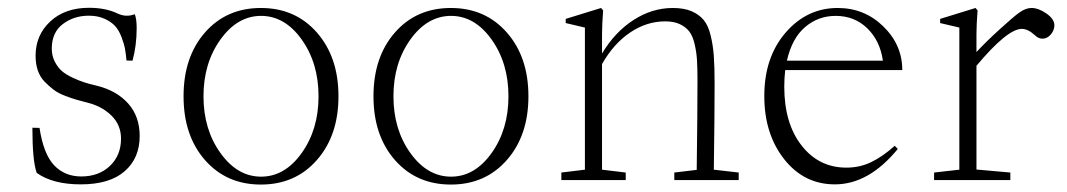

<svg xmlns="http://www.w3.org/2000/svg" viewBox="-20 -467 2768 498"><path d="M189.5 11.2Q116.7 11.2 75.2 -18.6Q64 -49.8 64 -135.7L82.5 -135.3Q92.8 -67.4 120.4 -38.3Q147.9 -9.3 190.9 -9.3Q236.3 -9.3 265.1 -36.6Q293.9 -64 293.9 -107.4Q293.9 -142.6 269.3 -167Q244.6 -191.4 207 -200.7Q189.9 -205.1 178.7 -208.3Q167.5 -211.4 149.4 -218.3Q131.3 -225.1 119.6 -233.9Q107.9 -242.7 95.9 -254.9Q84 -267.1 78.1 -284.2Q72.3 -301.3 72.3 -322.3Q72.3 -376 110.4 -411.4Q148.4 -446.8 210.9 -446.8Q253.9 -446.8 284.7 -432.1Q307.1 -421.4 329.6 -430.2Q334.5 -417.5 334.5 -394.5Q334.5 -348.6 323.7 -309.6L308.1 -310.1Q306.6 -327.1 304.2 -340.3Q301.8 -353.5 295.2 -370.8Q288.6 -388.2 278.8 -399.2Q269 -410.2 251.5 -418.2Q233.9 -426.3 210.4 -426.3Q171.4 -426.3 142.8 -404.5Q114.3 -382.8 114.3 -340.8Q114.3 -322.3 122.1 -307.1Q129.9 -292 140.6 -282.7Q151.4 -273.4 168.7 -265.4Q186 -257.3 199.2 -253.2Q212.4 -249 231.4 -244.6Q282.7 -231.9 312.5 -198.5Q342.3 -165 342.3 -114.3Q342.3 -56.6 303.2 -22.7Q264.2 11.2 189.5 11.2Z M802 -52Q746.1 11.7 656.7 11.7Q567.4 11.7 511.7 -51.8Q456.1 -115.2 456.1 -217.3Q456.1 -319.3 511.7 -382.8Q567.4 -446.3 656.7 -446.3Q746.1 -446.3 802 -382.6Q857.9 -318.8 857.9 -217.3Q857.9 -115.7 802 -52ZM551.8 -70.1Q595.7 -8.8 657.2 -8.8Q718.8 -8.8 762.5 -70.1Q806.2 -131.3 806.2 -217.3Q806.2 -303.2 762.5 -364.5Q718.8 -425.8 657.2 -425.8Q595.7 -425.8 551.8 -364.5Q507.8 -303.2 507.8 -217.3Q507.8 -131.3 551.8 -70.1Z M1294.7 -52Q1238.8 11.7 1149.4 11.7Q1060.1 11.7 1004.4 -51.8Q948.7 -115.2 948.7 -217.3Q948.7 -319.3 1004.4 -382.8Q1060.1 -446.3 1149.4 -446.3Q1238.8 -446.3 1294.7 -382.6Q1350.6 -318.8 1350.6 -217.3Q1350.6 -115.7 1294.7 -52ZM1044.4 -70.1Q1088.4 -8.8 1149.9 -8.8Q1211.4 -8.8 1255.1 -70.1Q1298.8 -131.3 1298.8 -217.3Q1298.8 -303.2 1255.1 -364.5Q1211.4 -425.8 1149.9 -425.8Q1088.4 -425.8 1044.4 -364.5Q1000.5 -303.2 1000.5 -217.3Q1000.5 -131.3 1044.4 -70.1Z M1436 0V-19.5L1497.1 -26.9V-395.5L1447.3 -407.2V-418L1539.1 -446.3L1544.4 -439.9Q1541.5 -402.8 1541.5 -377.9V-328.1Q1574.7 -383.8 1623 -415Q1671.4 -446.3 1725.1 -446.3Q1753.9 -446.3 1773.4 -438Q1793 -429.7 1804.9 -415.5Q1816.9 -401.4 1823.2 -375.2Q1829.6 -349.1 1831.5 -321.3Q1833.5 -293.5 1833.5 -250Q1833.5 -171.4 1831.5 -26.9L1896 -19.5V0H1729V-19.5L1787.1 -26.4Q1789.1 -177.7 1789.1 -258.8Q1789.1 -290.5 1787.8 -311Q1786.6 -331.5 1781.7 -352.5Q1776.9 -373.5 1767.8 -385.3Q1758.8 -397 1743.4 -404.3Q1728 -411.6 1705.6 -411.6Q1657.2 -411.6 1614.3 -382.6Q1571.3 -353.5 1541.5 -300.8V-26.9L1603 -19.5V0Z M2145.5 11.2Q2065.4 11.2 2013.9 -54.2Q1962.4 -119.6 1962.4 -217.8Q1962.4 -318.4 2017.6 -382.3Q2072.8 -446.3 2152.8 -446.3Q2222.2 -446.3 2271.2 -398.4Q2320.3 -350.6 2320.3 -285.2H2016.6Q2014.2 -263.2 2014.2 -242.2Q2014.2 -147 2059.1 -89.6Q2104 -32.2 2175.3 -32.2Q2210 -32.2 2239.5 -46.4Q2269 -60.5 2300.8 -88.9L2308.6 -80.6Q2233.4 11.2 2145.5 11.2ZM2147.5 -425.8Q2102.1 -425.8 2068.1 -396.7Q2034.2 -367.7 2021 -309.6H2270Q2262.7 -361.3 2229.5 -393.6Q2196.3 -425.8 2147.5 -425.8Z M2402.8 0V-19.5L2468.3 -26.9V-395.5L2418.5 -407.2V-418L2510.3 -446.3L2515.6 -439.9Q2512.7 -402.8 2512.7 -377.9V-332Q2536.6 -357.9 2572.8 -390.9Q2608.9 -423.8 2623.5 -434.1Q2640.1 -446.3 2655.3 -446.3Q2673.8 -446.3 2694.3 -431.9Q2714.8 -417.5 2714.8 -401.4Q2714.8 -388.7 2705.6 -377.7Q2696.3 -366.7 2684.1 -366.7Q2673.3 -366.7 2665 -375Q2646.5 -392.1 2630.4 -392.1Q2592.8 -392.1 2512.7 -296.4V-27.3L2600.6 -19.5V0Z"/></svg>

Font: Elstob ExtraLight
Style: Regular
Weight: 200
Designer: Peter S. Baker
Version: Version 1.015